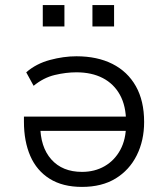

<svg xmlns="http://www.w3.org/2000/svg" viewBox="-20 -726 660 754"><path d="M302 8Q226 8 175 -24Q124 -56 99 -113.5Q74 -171 74 -248V-268H495V-212H116L138 -235Q138 -149 181.5 -100Q225 -51 302 -51Q352 -51 391 -73.5Q430 -96 452.5 -137.5Q475 -179 475 -237V-247Q475 -310 451 -353.5Q427 -397 383.5 -419.5Q340 -442 280 -442Q239 -442 195 -431.5Q151 -421 112 -389L83 -442Q122 -476 176 -490.5Q230 -505 280 -505Q362 -505 421.5 -475Q481 -445 513.5 -387.5Q546 -330 546 -247Q546 -174 517 -116Q488 -58 434 -25Q380 8 302 8ZM343 -622V-706H428V-622ZM148 -622V-706H233V-622Z"/></svg>

Font: Nunito Sans 6pt Light
Style: Regular
Weight: 300
Version: Version 3.101;gftools[0.9.27]